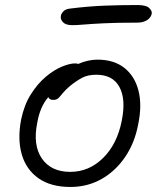

<svg xmlns="http://www.w3.org/2000/svg" viewBox="-20 -731 631 763"><path d="M260 12Q182 12 133 -22.5Q84 -57 66.5 -117.5Q49 -178 64 -256Q76 -314 102.5 -356Q129 -398 161.5 -425.5Q194 -453 225.5 -466Q257 -479 278 -479Q286 -479 291 -477Q309 -485 328.5 -489.5Q348 -494 367 -494Q433 -494 474.5 -461Q516 -428 530.5 -370Q545 -312 529 -236Q515 -162 476.5 -106Q438 -50 382.5 -19Q327 12 260 12ZM128 -243Q110 -154 146.5 -101Q183 -48 259 -48Q334 -48 390 -103.5Q446 -159 464 -252Q481 -337 454.5 -385.5Q428 -434 363 -434Q329 -434 306.5 -422Q284 -410 259 -390Q240 -374 230 -361.5Q220 -349 212.5 -341.5Q205 -334 192 -334Q176 -334 172 -345Q139 -307 128 -243ZM267 -631Q241 -631 230 -643Q219 -655 222 -668Q223 -676 231.5 -685.5Q240 -695 259 -697Q331 -706 395 -708.5Q459 -711 526 -711Q561 -711 573 -699Q585 -687 583 -677Q580 -661 564.5 -651Q549 -641 525 -641Q444 -641 393.5 -638.5Q343 -636 314 -633.5Q285 -631 267 -631Z"/></svg>

Font: Shantell Sans Normal
Style: Italic
Weight: 300
Italic angle: -11.31°
Designer: Stephen Nixon, Anya Danilova, Shantell Martin
Foundry: Arrow Type
Version: Version 1.008;[a672d596b]